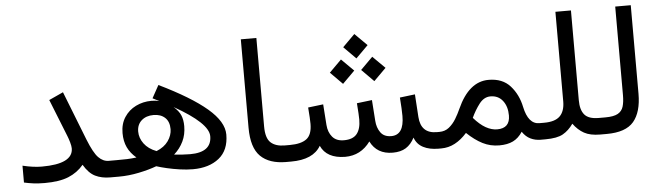

<svg xmlns="http://www.w3.org/2000/svg" viewBox="-45 -835 3486 1015"><g transform="rotate(-5 1698.5 -328.0)"><path d="M47.9 -102.1Q104.5 -88.4 149.9 -88.4Q315.4 -88.4 315.4 -170.9Q315.4 -183.1 309.6 -203.4Q303.7 -223.6 297.9 -237.8L219.2 -435.5L294.9 -470.2L396.5 -210.9Q425.3 -138.2 450 -113Q474.6 -87.9 504.4 -87.9H524.9V0H504.4Q459.5 0 425.5 -16.6Q391.6 -33.2 364.7 -79.1Q332 -40 283.9 -20.3Q235.8 -0.5 157.2 -0.5Q124 -0.5 97.7 -3.9Q71.3 -7.3 47.9 -12.7Z M800.8 -464.4Q968.8 -382.8 1052.2 -311.5Q1135.7 -240.2 1135.7 -172.4Q1135.7 -89.4 1083 -47.1Q1030.3 -4.9 944.3 -4.9Q912.1 -4.9 876 -10Q839.8 -15.1 807.1 -22.7Q774.4 -30.3 752 -37.6Q711.9 -22.5 657.2 -11.2Q602.5 0 551.8 0H505.4V-87.9H545.9Q578.1 -87.9 601.6 -88.6Q625 -89.4 651.9 -92.8Q620.6 -119.1 605.2 -151.6Q589.8 -184.1 589.8 -227.5Q589.8 -276.4 612.8 -311.5Q635.7 -346.7 673.8 -365.5Q711.9 -384.3 756.8 -384.3Q779.3 -384.3 798.3 -379.4L763.7 -397ZM870.6 -341.3Q897.5 -317.9 907.7 -293.9Q918 -270 918 -235.8Q918 -191.4 900.6 -155.3Q883.3 -119.1 851.6 -90.8Q871.6 -88.4 894.8 -86.9Q918 -85.4 936 -85.4Q1050.3 -85.4 1050.3 -170.9Q1050.3 -240.2 870.6 -341.3ZM760.7 -117.2Q802.2 -133.8 823.2 -163.6Q844.2 -193.4 844.7 -226.1Q844.7 -266.6 821.8 -287.6Q798.8 -308.6 761.2 -308.6Q721.7 -308.6 697.3 -286.9Q672.9 -265.1 672.9 -228.5Q672.9 -194.3 695.1 -164.1Q717.3 -133.8 760.7 -117.2Z M1450.7 0H1438.5Q1349.1 0 1302.5 -45.9Q1255.9 -91.8 1255.9 -197.8V-667H1338.4V-197.3Q1338.4 -135.3 1364.3 -111.6Q1390.1 -87.9 1438.5 -87.9H1450.7Z M1791.5 -578.1 1856 -642.6 1920.9 -578.1 1856 -513.2ZM1875.5 -450.2 1939.9 -514.6 2004.9 -450.2 1939.9 -385.3ZM1709.5 -450.2 1773.9 -514.6 1838.9 -450.2 1773.9 -385.3ZM2003.9 -87.9Q2071.8 -87.9 2071.8 -189Q2071.8 -205.6 2070.6 -230Q2069.3 -254.4 2066.9 -287.1L2147.5 -296.9L2155.3 -176.3Q2161.1 -87.9 2245.6 -87.9H2260.3V0H2246.6Q2198.7 0 2165.8 -17.1Q2132.8 -34.2 2120.1 -69.8Q2101.6 -34.2 2074 -17.1Q2046.4 0 2004.4 0Q1920.4 0 1885.7 -69.8Q1835 0 1751.5 0Q1653.8 -1 1622.6 -69.8Q1582 0 1464.8 0H1431.2V-87.9H1465.8Q1525.4 -87.9 1554.7 -110.1Q1584 -132.3 1584 -189.9Q1584 -202.6 1582.8 -224.1Q1581.5 -245.6 1579.1 -276.9L1659.7 -286.6L1667.5 -176.3Q1670.4 -137.7 1691.4 -112.8Q1712.4 -87.9 1752.4 -87.9Q1800.8 -87.9 1821.8 -114.3Q1842.8 -140.6 1842.8 -189.9Q1842.8 -201.7 1841.6 -223.4Q1840.3 -245.1 1837.9 -276.9L1918.5 -286.6L1926.3 -176.3Q1928.7 -139.2 1947.3 -113.5Q1965.8 -87.9 2003.9 -87.9Z M2398.4 -70.3Q2368.2 -36.1 2334.2 -18.1Q2300.3 0 2261.2 0H2240.7V-87.9H2258.8Q2289.1 -87.9 2310.5 -105.2Q2332 -122.6 2347.7 -148.4Q2363.3 -174.3 2375 -200.7Q2437.5 -339.4 2541.5 -339.4Q2615.7 -339.4 2656.7 -293.2Q2697.8 -247.1 2711.4 -180.7Q2731 -87.9 2789.6 -87.9H2802.7V0H2789.1Q2759.8 0 2735.1 -12Q2710.4 -23.9 2692.4 -50.8Q2671.4 -18.1 2641.8 -3.7Q2612.3 10.7 2568.8 10.7Q2521.5 10.7 2481 -9.8Q2440.4 -30.3 2398.4 -70.3ZM2441.4 -146.5Q2473.6 -109.4 2504.4 -92Q2535.2 -74.7 2564.9 -74.7Q2632.8 -74.7 2632.8 -142.6Q2632.8 -190.4 2609.1 -220.9Q2585.4 -251.5 2543.9 -251.5Q2509.8 -251.5 2484.6 -218.8Q2459.5 -186 2441.4 -146.5Z M2962.9 -69.8Q2939 -35.6 2907.7 -17.8Q2876.5 0 2814 0H2783.2V-87.9H2814.9Q2873 -87.9 2898.9 -113.5Q2924.8 -139.2 2925.3 -189.9V-667H3007.8V-189.9Q3007.8 -139.2 3029.5 -113.5Q3051.3 -87.9 3104.5 -87.9H3120.1V0H3105.5Q3052.2 0 3020 -17.8Q2987.8 -35.6 2962.9 -69.8Z M3100.6 0V-87.9H3140.1Q3184.1 -87.9 3206.1 -100.1Q3228 -112.3 3235.4 -136.5Q3242.7 -160.6 3242.7 -196.8V-667H3325.2V-197.3Q3325.2 -100.1 3283 -50Q3240.7 0 3139.6 0Z"/></g></svg>

Font: Vazir FD
Style: Regular-FD
Weight: 400
Designer: Saber Rastikerdar
Foundry: Saber Rastikerdar
Version: Version 30.0.0